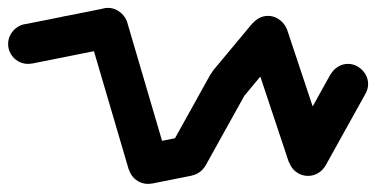

<svg xmlns="http://www.w3.org/2000/svg" viewBox="-20 -470 940 480"><path d="M0.3 -360Q0.3 -346.7 7 -335.2Q13.7 -323.7 25.2 -317Q36.7 -310.3 50 -310.3Q63.3 -310.3 74.8 -317Q86.3 -323.7 93.3 -335.2Q100.3 -346.7 100.3 -360Q100.3 -373.3 93.3 -384.8Q86.3 -396.3 74.8 -403.3Q63.3 -410.3 50 -410.3Q36.7 -410.3 25.2 -403.3Q13.7 -396.3 7 -384.8Q0.3 -373.3 0.3 -360Z M40.3 -409 59.7 -311 159.7 -331 140.3 -429Z M100.3 -380Q100.3 -366.7 107 -355.2Q113.7 -343.7 125.2 -337Q136.7 -330.3 150 -330.3Q163.3 -330.3 174.8 -337Q186.3 -343.7 193.3 -355.2Q200.3 -366.7 200.3 -380Q200.3 -393.3 193.3 -404.8Q186.3 -416.3 174.8 -423.3Q163.3 -430.3 150 -430.3Q136.7 -430.3 125.2 -423.3Q113.7 -416.3 107 -404.8Q100.3 -393.3 100.3 -380Z M140.3 -429 159.7 -331 259.7 -351 240.3 -449Z M200.3 -400Q200.3 -386.7 207 -375.2Q213.7 -363.7 225.2 -357Q236.7 -350.3 250 -350.3Q263.3 -350.3 274.8 -357Q286.3 -363.7 293.3 -375.2Q300.3 -386.7 300.3 -400Q300.3 -413.3 293.3 -424.8Q286.3 -436.3 274.8 -443.3Q263.3 -450.3 250 -450.3Q236.7 -450.3 225.2 -443.3Q213.7 -436.3 207 -424.8Q200.3 -413.3 200.3 -400Z M298 -414.3 202 -385.7 302 -45.7 398 -74.3Z M300.3 -60Q300.3 -46.7 307 -35.2Q313.7 -23.7 325.2 -17Q336.7 -10.3 350 -10.3Q363.3 -10.3 374.8 -17Q386.3 -23.7 393.3 -35.2Q400.3 -46.7 400.3 -60Q400.3 -73.3 393.3 -84.8Q386.3 -96.3 374.8 -103.3Q363.3 -110.3 350 -110.3Q336.7 -110.3 325.2 -103.3Q313.7 -96.3 307 -84.8Q300.3 -73.3 300.3 -60Z M340.3 -109 359.7 -11 459.7 -31 440.3 -129Z M400.3 -80Q400.3 -66.7 407 -55.2Q413.7 -43.7 425.2 -37Q436.7 -30.3 450 -30.3Q463.3 -30.3 474.8 -37Q486.3 -43.7 493.3 -55.2Q500.3 -66.7 500.3 -80Q500.3 -93.3 493.3 -104.8Q486.3 -116.3 474.8 -123.3Q463.3 -130.3 450 -130.3Q436.7 -130.3 425.2 -123.3Q413.7 -116.3 407 -104.8Q400.3 -93.3 400.3 -80Z M406.3 -104.3 493.7 -55.7 593.7 -235.7 506.3 -284.3Z M500.3 -260Q500.3 -246.7 507 -235.2Q513.7 -223.7 525.2 -217Q536.7 -210.3 550 -210.3Q563.3 -210.3 574.8 -217Q586.3 -223.7 593.3 -235.2Q600.3 -246.7 600.3 -260Q600.3 -273.3 593.3 -284.8Q586.3 -296.3 574.8 -303.3Q563.3 -310.3 550 -310.3Q536.7 -310.3 525.2 -303.3Q513.7 -296.3 507 -284.8Q500.3 -273.3 500.3 -260Z M511.3 -292 588.7 -228 688.7 -348 611.3 -412Z M600.3 -380Q600.3 -366.7 607 -355.2Q613.7 -343.7 625.2 -337Q636.7 -330.3 650 -330.3Q663.3 -330.3 674.8 -337Q686.3 -343.7 693.3 -355.2Q700.3 -366.7 700.3 -380Q700.3 -393.3 693.3 -404.8Q686.3 -416.3 674.8 -423.3Q663.3 -430.3 650 -430.3Q636.7 -430.3 625.2 -423.3Q613.7 -416.3 607 -404.8Q600.3 -393.3 600.3 -380Z M697.7 -396 602.3 -364 702.3 -64 797.7 -96Z M700.3 -80Q700.3 -66.7 707 -55.2Q713.7 -43.7 725.2 -37Q736.7 -30.3 750 -30.3Q763.3 -30.3 774.8 -37Q786.3 -43.7 793.3 -55.2Q800.3 -66.7 800.3 -80Q800.3 -93.3 793.3 -104.8Q786.3 -116.3 774.8 -123.3Q763.3 -130.3 750 -130.3Q736.7 -130.3 725.2 -123.3Q713.7 -116.3 707 -104.8Q700.3 -93.3 700.3 -80Z M706.3 -104.3 793.7 -55.7 893.7 -235.7 806.3 -284.3Z M800.3 -260Q800.3 -246.7 807 -235.2Q813.7 -223.7 825.2 -217Q836.7 -210.3 850 -210.3Q863.3 -210.3 874.8 -217Q886.3 -223.7 893.3 -235.2Q900.3 -246.7 900.3 -260Q900.3 -273.3 893.3 -284.8Q886.3 -296.3 874.8 -303.3Q863.3 -310.3 850 -310.3Q836.7 -310.3 825.2 -303.3Q813.7 -296.3 807 -284.8Q800.3 -273.3 800.3 -260Z"/></svg>

Font: Linefont Thin
Style: Regular
Weight: 100
Monospace: yes
Version: Version 3.002;gftools[0.9.33]